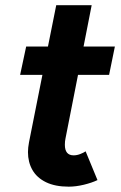

<svg xmlns="http://www.w3.org/2000/svg" viewBox="-20 -699 457 727"><path d="M85.9 -123Q85.9 -139.6 89.8 -160.2L140.6 -415.5H56.2L79.1 -522.9H161.6L192.9 -679.2H327.1L296.4 -522.9H415L393.1 -415.5H275.4L228 -174.8Q225.6 -164.1 225.6 -150.9Q225.6 -110.8 258.8 -110.8Q271 -110.8 283.7 -115.7Q296.4 -120.6 304.2 -126L349.1 -17.1Q327.6 -6.8 297.4 0.5Q267.1 7.8 240.2 7.8Q189 7.8 154.3 -9Q119.6 -25.9 102.8 -55.4Q85.9 -85 85.9 -123Z"/></svg>

Font: Reddit Sans Fudge
Style: Bold
Weight: 700
Italic angle: -11.25°
Designer: Stephen Hutchings
Version: Version 1.013